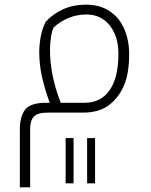

<svg xmlns="http://www.w3.org/2000/svg" viewBox="-20 -482 645 822"><path d="M65 73Q65 16 88 -13Q111 -42 177 -42H193Q171 -102 159.5 -154.5Q148 -207 148 -259Q148 -289 154 -323Q160 -357 175 -388Q206 -422 249.5 -442Q293 -462 348 -462Q407 -462 448 -435Q490 -408 511.5 -359Q533 -310 533 -251Q533 -210 527.5 -176Q522 -142 510 -114Q485 -59 443 -29.5Q401 0 338 0H187Q141 0 125 17Q109 34 109 72V320H65ZM194 -268Q194 -216 205 -160Q216 -104 240 -42H342Q412 -42 449.5 -96Q487 -150 487 -252Q487 -327 449.5 -373.5Q412 -420 350 -420Q272 -420 210 -365Q203 -352 198.5 -324.5Q194 -297 194 -268ZM261 109H295V303H261ZM353 109H387V303H353Z"/></svg>

Font: Noto Kufi Arabic ExtraLight
Style: Regular
Weight: 200
Designer: Monotype Design Team, David Williams, Khaled Hosny
Foundry: Google LLC
Version: Version 2.109; ttfautohint (v1.8.4.7-5d5b)